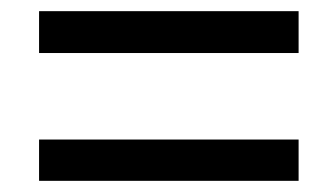

<svg xmlns="http://www.w3.org/2000/svg" viewBox="-20 -503 599 344"><path d="M515 -408V-483H50V-408ZM50 -253V-179H515V-253Z"/></svg>

Font: MusAnalysis
Style: Regular
Weight: 400
Version: Version 2.0